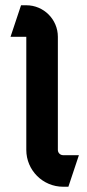

<svg xmlns="http://www.w3.org/2000/svg" viewBox="-20 -690 330 730"><path d="M60 -670 20 -550H80V-120C80 -42.7 142.7 20 220 20H240L280 -100H220C209 -100 200 -109 200 -120V-550C200 -616.2 146.2 -670 80 -670Z"/></svg>

Font: Abibas
Style: Medium
Weight: 500
Version: Version 0.3